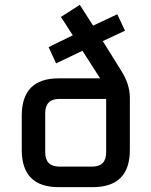

<svg xmlns="http://www.w3.org/2000/svg" viewBox="-20 -774 626 794"><path d="M70 -154V-296Q70 -450 223 -450H394L321 -564L212 -512L181 -579L281 -628L232 -704L310 -754L365 -668L465 -715L497 -647L405 -604L481 -482Q517 -426 517 -370V-154Q517 0 363 0H223Q70 0 70 -154ZM167 -144Q167 -85 226 -85H361Q419 -85 419 -144V-365H226Q167 -365 167 -306Z"/></svg>

Font: Oxanium Medium
Style: Regular
Weight: 500
Designer: Severin Meyer
Version: Version 1.001